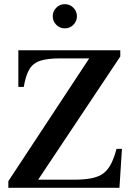

<svg xmlns="http://www.w3.org/2000/svg" viewBox="-20 -901 625 921"><path d="M20 0V-32L408 -621H269Q208 -621 173 -609.5Q138 -598 120.5 -568Q103 -538 94 -484H68V-660H557V-630L163 -39H332Q386 -39 421.5 -46.5Q457 -54 478.5 -71.5Q500 -89 514 -117.5Q528 -146 539 -187H565L553 0ZM291 -765Q267 -765 250 -782Q233 -799 233 -823Q233 -847 250 -864Q267 -881 291 -881Q315 -881 332 -864Q349 -847 349 -823Q349 -799 332 -782Q315 -765 291 -765Z"/></svg>

Font: Frank Ruhl Libre Medium
Style: Regular
Weight: 500
Designer: Yanek Iontef
Foundry: Fontef
Version: Version 6.004